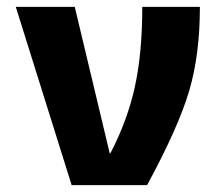

<svg xmlns="http://www.w3.org/2000/svg" viewBox="-20 -540 644 560"><path d="M302 -93Q352 -189 373.5 -287.5Q395 -386 395 -520H563Q563 -380 531.5 -274Q500 -168 409 0H189L26 -520H198L300 -93Z"/></svg>

Font: M PLUS 1p ExtraBold
Style: Regular
Weight: 800
Version: Version 1.062